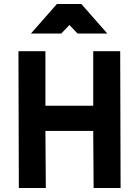

<svg xmlns="http://www.w3.org/2000/svg" viewBox="-20 -948 703 968"><path d="M450 -288H209L211 0H75L73 -690H209V-415H450V-690H586L588 0H452ZM267 -928H390L521 -779H371L330 -822L289 -779H136Z"/></svg>

Font: Panefresco 999wt
Style: Regular
Weight: 900
Version: Version 1.001